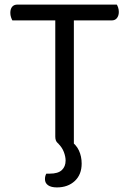

<svg xmlns="http://www.w3.org/2000/svg" viewBox="-20 -628 563 837"><path d="M261 -539 256 -608H489Q492 -604 495 -595Q498 -586 498 -576Q498 -560 490 -549.5Q482 -539 467 -539ZM263 -608 268 -539H34Q31 -544 28 -553Q25 -562 25 -572Q25 -589 33 -598.5Q41 -608 56 -608ZM221 -566H302V-2Q297 0 286.5 2.5Q276 5 265 5Q243 5 232 -4Q221 -13 221 -32ZM234 -2 284 -17Q312 2 324 28Q336 54 336 85Q336 133 306 161Q276 189 228 189Q203 189 189.5 179.5Q176 170 176 153Q176 139 182 129H197Q233 129 249.5 113.5Q266 98 266 72Q266 55 258.5 35Q251 15 234 -2Z"/></svg>

Font: Baloo Paaji 2
Style: Regular
Weight: 400
Designer: Shuchita Grover, Noopur Datye and Ek Type
Foundry: Ek Type
Version: Version 1.700